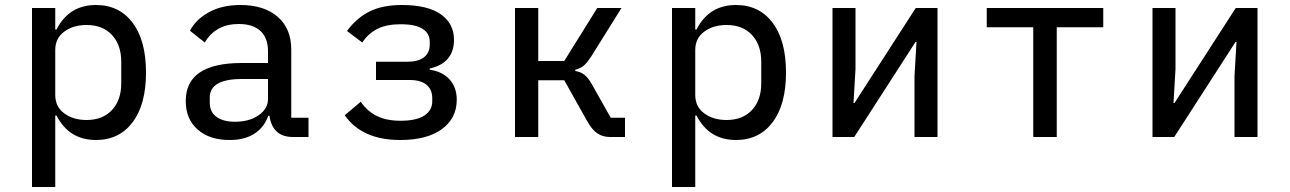

<svg xmlns="http://www.w3.org/2000/svg" viewBox="-20 -548 5160 768"><path d="M108 -516H201V-430H206Q256 -528 364 -528Q457 -528 510.5 -457Q564 -386 564 -258Q564 -130 510.5 -59Q457 12 364 12Q256 12 206 -86H201V200H108ZM326 -68Q391 -68 428 -108Q465 -148 465 -215V-301Q465 -368 428 -408Q391 -448 326 -448Q273 -448 237 -421.5Q201 -395 201 -348V-168Q201 -121 237 -94.5Q273 -68 326 -68Z M1058 -85H1053Q1037 -39 998 -13.5Q959 12 898 12Q818 12 770.5 -30Q723 -72 723 -144Q723 -296 947 -296H1052V-342Q1052 -396 1022 -424Q992 -452 935 -452Q843 -452 799 -378L740 -425Q762 -469 814.5 -498.5Q867 -528 942 -528Q1036 -528 1090.5 -481Q1145 -434 1145 -350V-77H1214V0H1153Q1109 0 1086 -22.5Q1063 -45 1058 -85ZM920 -61Q977 -61 1014.5 -87Q1052 -113 1052 -152V-232H948Q819 -232 819 -158V-137Q819 -100 846 -80.5Q873 -61 920 -61Z M1359 -87 1423 -141Q1449 -103 1487.5 -84Q1526 -65 1582 -65Q1646 -65 1677.5 -86Q1709 -107 1709 -143V-155Q1709 -190 1686 -209Q1663 -228 1619 -228H1484V-301H1608Q1653 -301 1676 -319Q1699 -337 1699 -370V-381Q1699 -414 1670.5 -432.5Q1642 -451 1582 -451Q1527 -451 1490.5 -433Q1454 -415 1429 -378L1368 -424Q1406 -476 1458 -502Q1510 -528 1588 -528Q1690 -528 1743 -491Q1796 -454 1796 -389Q1796 -296 1699 -274V-269Q1750 -262 1778.5 -230Q1807 -198 1807 -149Q1807 -75 1747.5 -31.5Q1688 12 1581 12Q1428 12 1359 -87Z M2040 -516H2133V-304H2237L2369 -516H2466L2346 -324Q2329 -297 2315 -285.5Q2301 -274 2281 -269V-264Q2302 -261 2317.5 -249Q2333 -237 2348 -210L2423 -77H2480V0H2420Q2391 0 2369.5 -14.5Q2348 -29 2329 -63L2237 -227H2133V0H2040Z M2668 -516H2761V-430H2766Q2816 -528 2924 -528Q3017 -528 3070.5 -457Q3124 -386 3124 -258Q3124 -130 3070.5 -59Q3017 12 2924 12Q2816 12 2766 -86H2761V200H2668ZM2886 -68Q2951 -68 2988 -108Q3025 -148 3025 -215V-301Q3025 -368 2988 -408Q2951 -448 2886 -448Q2833 -448 2797 -421.5Q2761 -395 2761 -348V-168Q2761 -121 2797 -94.5Q2833 -68 2886 -68Z M3310 -516H3402V-272L3394 -136H3398L3643 -516H3730V0H3638V-244L3646 -380H3642L3397 0H3310Z M4113 -439H3927V-516H4393V-439H4207V0H4113Z M4590 -516H4682V-272L4674 -136H4678L4923 -516H5010V0H4918V-244L4926 -380H4922L4677 0H4590Z"/></svg>

Font: Writer
Style: Regular
Weight: 400
Monospace: yes
Designer: Mike Abbink, Paul van der Laan, Pieter van Rosmalen
Foundry: Bold Monday
Version: Version 2.001 2020